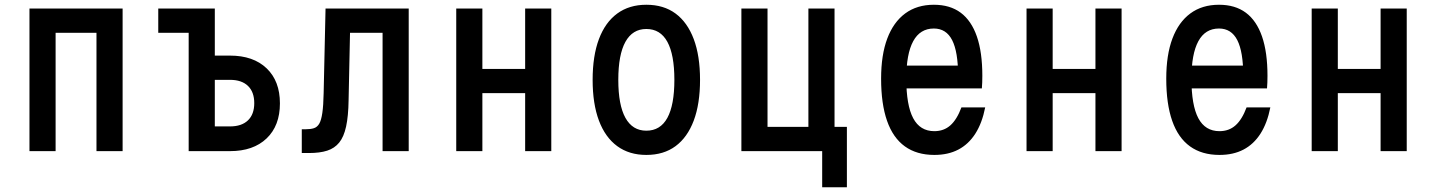

<svg xmlns="http://www.w3.org/2000/svg" viewBox="-20 -636 6040 808"><path d="M104 0V-600H496V0H386V-498H214V0Z M774 0V-498H646V-600H884V-402H948Q1046 -402 1102 -348.5Q1158 -295 1158 -201Q1158 -107 1102 -53.5Q1046 0 948 0ZM884 -104H948Q997 -104 1023.5 -129.5Q1050 -155 1050 -202Q1050 -249 1023.5 -274.5Q997 -300 948 -300H884Z M1250 8V-92H1266Q1287 -92 1301 -96.5Q1315 -101 1323.5 -115.5Q1332 -130 1336.5 -161Q1341 -192 1342 -244L1350 -600H1700V0H1590V-498H1453L1447 -214Q1446 -147 1436.5 -103.5Q1427 -60 1407.5 -36Q1388 -12 1357 -2Q1326 8 1280 8Z M1900 0V-600H2010V-346H2190V-600H2300V0H2190V-244H2010V0Z M2700 16Q2628 16 2577.5 -21Q2527 -58 2500.5 -128.5Q2474 -199 2474 -300Q2474 -401 2500.5 -471.5Q2527 -542 2577.5 -579Q2628 -616 2700 -616Q2773 -616 2823 -579Q2873 -542 2899.5 -471.5Q2926 -401 2926 -300Q2926 -199 2899.5 -128.5Q2873 -58 2823 -21Q2773 16 2700 16ZM2700 -86Q2759 -86 2788.5 -140Q2818 -194 2818 -300Q2818 -406 2788.5 -460Q2759 -514 2700 -514Q2642 -514 2612 -460Q2582 -406 2582 -300Q2582 -194 2612 -140Q2642 -86 2700 -86Z M3440 152V0H3100V-600H3210V-102H3382V-600H3492V-102H3544V152Z M3766 -360H4050L4012 -317Q4012 -418 3987 -467Q3962 -516 3910 -516Q3852 -516 3823 -462.5Q3794 -409 3794 -305Q3794 -193 3823 -138.5Q3852 -84 3912 -84Q3952 -84 3979.5 -108.5Q4007 -133 4026 -184H4126Q4113 -118 4084.5 -73.5Q4056 -29 4013 -6.5Q3970 16 3912 16Q3838 16 3788 -20Q3738 -56 3713 -127.5Q3688 -199 3688 -305Q3688 -405 3714 -474Q3740 -543 3789.5 -579.5Q3839 -616 3910 -616Q3978 -616 4023 -582.5Q4068 -549 4091 -482.5Q4114 -416 4114 -317Q4114 -304 4113.5 -289.5Q4113 -275 4112 -264H3766Z M4300 0V-600H4410V-346H4590V-600H4700V0H4590V-244H4410V0Z M4966 -360H5250L5212 -317Q5212 -418 5187 -467Q5162 -516 5110 -516Q5052 -516 5023 -462.5Q4994 -409 4994 -305Q4994 -193 5023 -138.5Q5052 -84 5112 -84Q5152 -84 5179.5 -108.5Q5207 -133 5226 -184H5326Q5313 -118 5284.5 -73.5Q5256 -29 5213 -6.5Q5170 16 5112 16Q5038 16 4988 -20Q4938 -56 4913 -127.5Q4888 -199 4888 -305Q4888 -405 4914 -474Q4940 -543 4989.5 -579.5Q5039 -616 5110 -616Q5178 -616 5223 -582.5Q5268 -549 5291 -482.5Q5314 -416 5314 -317Q5314 -304 5313.5 -289.5Q5313 -275 5312 -264H4966Z M5500 0V-600H5610V-346H5790V-600H5900V0H5790V-244H5610V0Z"/></svg>

Font: Martian Mono Condensed
Style: Regular
Weight: 400
Width: 3
Designer: Roman Shamin
Foundry: Evil Martians
Version: Version 1.000